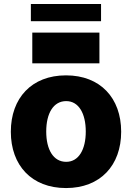

<svg xmlns="http://www.w3.org/2000/svg" viewBox="-20 -929 659 959"><path d="M484.7 -909.1H134.2V-823.2H484.7ZM141.3 -766V-612.6H476.6V-766ZM309.7 -552.6C138.1 -552.6 34.1 -439.3 34.1 -271C34.1 -103 138.1 10.3 309.7 10.3C481.2 10.3 585.2 -103 585.2 -271C585.2 -439.3 481.2 -552.6 309.7 -552.6ZM310.7 -120.7C246.4 -120.7 210.9 -181.8 210.9 -272C210.9 -362.6 246.4 -424 310.7 -424C372.9 -424 408.4 -362.6 408.4 -272C408.4 -181.8 372.9 -120.7 310.7 -120.7Z"/></svg>

Font: TID UI Extra Bold
Style: Regular
Weight: 800
Designer: The TID Project Authors
Foundry: Bakken & Bæck
Version: Version 1.001;hotconv 1.0.109;makeotfexe 2.5.65596